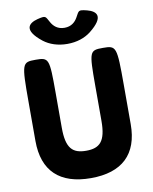

<svg xmlns="http://www.w3.org/2000/svg" viewBox="-114 -1179 1019 1278"><g transform="rotate(-10 396.0 -540.5)"><path d="M484 -1053C510 -1098 503 -1104 564 -1089C625 -1073 669 -1032 555 -942C515 -911 461 -892 396 -892C332 -892 277 -911 237 -942C123 -1032 167 -1073 228 -1089C289 -1104 282 -1098 308 -1053C323 -1027 349 -1001 396 -1001C443 -1001 469 -1027 484 -1053ZM624 -825C533 -825 530 -818 530 -587V-348C530 -210 488 -170 396 -170C304 -170 262 -210 262 -348V-587C262 -818 259 -825 168 -825C77 -825 74 -817 74 -559V-293C74 -89 186 15 396 15C606 15 718 -89 718 -293V-559C718 -817 715 -825 624 -825Z"/></g></svg>

Font: Hussar Print
Style: Bold
Weight: 700
Foundry: Cannot Into Space Fonts
Version: Version 2.00